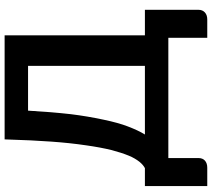

<svg xmlns="http://www.w3.org/2000/svg" viewBox="-64 -700 935 848"><g transform="rotate(-90 404.0 -275.5)"><path d="M234.4 -103.5H537.6V-619.6H339.8Q334 -517.6 324.2 -430.7Q315.4 -358.9 299.8 -285.6Q286.1 -220.2 270 -178.7Q252.4 -132.3 234.4 -103.5ZM672.4 -103.5H785.2V133.3Q785.2 150.9 773.4 161.6Q761.7 171.9 742.7 171.9H661.6V0H130.4V133.3Q130.4 151.4 119.1 161.6Q107.4 171.9 87.9 171.9H6.8V-103.5H85.9Q100.1 -110.8 113.8 -127.4Q129.9 -147.9 140.6 -173.8Q154.3 -207.5 165.5 -250Q177.7 -299.8 186.5 -362.3Q197.3 -435.1 203.1 -517.6Q209 -595.7 212.9 -723.1H672.4Z"/></g></svg>

Font: Lato-SemiBold
Style: Bold
Weight: 500
Designer: Lukasz Dziedzic with Adam Twardoch and Botio Nikoltchev
Foundry: tyPoland Lukasz Dziedzic
Version: ""